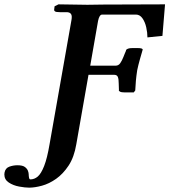

<svg xmlns="http://www.w3.org/2000/svg" viewBox="-115 -667 779 883"><path d="M113 -4 213 -571Q214 -576 214.5 -580.5Q215 -585 215 -589Q215 -611 191 -611H161Q142 -611 137.5 -615Q133 -619 134 -622L136 -638L154 -647L287 -645Q305 -645 323 -645.5Q341 -646 360 -646L644 -647L632 -502L563 -495Q563 -517 557.5 -541.5Q552 -566 540 -583Q528 -600 510 -600H355Q342 -600 336 -571L300 -365H417Q430 -365 438 -376.5Q446 -388 453 -406Q456 -414 459 -421Q462 -428 465 -435H464Q468 -446 495 -446H517Q543 -446 541 -438Q536 -421 528.5 -394.5Q521 -368 516 -344Q512 -318 510 -296Q508 -274 507 -251L500 -242H459Q443 -242 437 -245.5Q431 -249 431 -252H432L431 -283Q431 -303 427 -313Q423 -323 410 -323H292L236 -4Q226 56 200.5 94.5Q175 133 143 155.5Q111 178 78 187Q45 196 19 196Q0 196 -27 191Q-54 186 -74.5 172.5Q-95 159 -95 135Q-95 129 -94 126Q-90 106 -72 99.5Q-54 93 -35 93Q-11 93 -0.5 101Q10 109 13.5 118.5Q17 128 17 135Q17 142 18.5 150Q20 158 25 158Q43 158 58.5 145Q74 132 88 96.5Q102 61 113 -4Z"/></svg>

Font: Libertinus Serif Semibold Italic
Style: Regular
Weight: 600
Italic angle: -11.5°
Designer: Philipp H. Poll, Khaled Hosny
Foundry: Caleb Maclennan
Version: Version 7.051;RELEASE